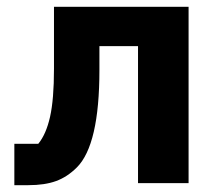

<svg xmlns="http://www.w3.org/2000/svg" viewBox="-20 -536 640 562"><path d="M22 -115H92Q115 -143 126.5 -194Q138 -245 138 -335V-516H532V0H384V-401H271V-331Q271 -112 205 -46Q177 -18 144 -6Q111 6 63 6H22Z"/></svg>

Font: iA Writer Quattro V
Style: Regular
Weight: 400
Designer: Mike Abbink, Paul van der Laan, Pieter van Rosmalen, Oliver Reichenstein
Foundry: Information Architects Inc.
Version: Version 2.000